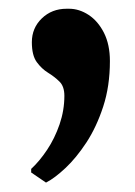

<svg xmlns="http://www.w3.org/2000/svg" viewBox="-20 -172 300 428"><path d="M82.5 235 49.5 212.5V204.5Q68 187.5 85 162Q102 136.5 112.8 105.2Q123.5 74 123.5 41.5Q123.5 20.5 112.5 9.8Q101.5 -1 87.2 -9.8Q73 -18.5 62 -33.5Q51 -48.5 51 -78Q51 -109.5 73.2 -131Q95.5 -152.5 128.5 -152.5H134Q156.5 -152.5 177.5 -138.8Q198.5 -125 211.8 -98.8Q225 -72.5 225 -36Q225 20 210 65.8Q195 111.5 172.5 145.8Q150 180 126 202.5Q102 225 83.5 234.5Z"/></svg>

Font: Merriweather 72pt ExtraBold
Style: Regular
Weight: 800
Version: Version 2.100